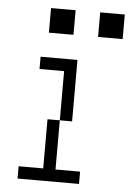

<svg xmlns="http://www.w3.org/2000/svg" viewBox="-51 -739 528 778"><g transform="rotate(5 212.5 -350.0)"><path d="M150 -250V-50H50V0H300V-50H200V-250ZM100 -450H200V-250H250V-500H100ZM125 -600H225V-700H125ZM325 -600H425V-700H325Z"/></g></svg>

Font: LS-VG5000 Light Shifted
Style: Regular
Weight: 400
Designer: Justin Bihan, 2021
Foundry: Justin Bihan, 2021
Version: Version 1.000;Glyphs 3.1.2 (3151)